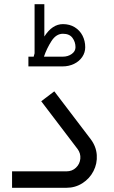

<svg xmlns="http://www.w3.org/2000/svg" viewBox="-20 -894 542 914"><path d="M411.6 -231.7 238.5 -459.2 176.3 -412 349.2 -184.7Q364.6 -164.1 362.4 -138.7Q360.1 -113.4 341.8 -95.9Q323.6 -78.3 296.1 -78.3H37.4V0H296.1Q338.2 0 372.4 -21.9Q406.6 -43.7 425 -79.5Q443.4 -115.3 440.7 -156Q438 -196.7 411.6 -231.7ZM279.6 -733.3Q310.5 -733.3 324.9 -713.8Q339.4 -694.3 339.4 -669.2Q339.4 -649.9 321.5 -637.1Q303.7 -624.2 278 -624.2H189.2Q202.3 -663 224.8 -698.2Q247.2 -733.3 279.6 -733.3ZM144.6 -640.3Q142.7 -633.9 140.9 -626.4Q140.6 -625.5 140.4 -624.2H115.2V-577.9H278Q307.5 -577.9 332.3 -589.8Q357.1 -601.8 371.4 -622.8Q385.7 -643.8 385.7 -669.2Q385.7 -699.1 372.9 -724.2Q360.1 -749.3 336 -764.2Q311.8 -779.2 279.6 -779.2Q228.8 -779.2 191.1 -720.2V-874.1H144.6Z"/></svg>

Font: Arad-FD-VF Thin
Style: Regular
Weight: 100
Designer: Mohammad Darvishi
Version: Version 1.010;September 21, 2024;FontCreator 15.0.0.2992 64-